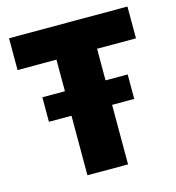

<svg xmlns="http://www.w3.org/2000/svg" viewBox="-103 -775 792 863"><g transform="rotate(-15 292.5 -343.0)"><path d="M198 0V-538H17V-686H568V-538H387V0ZM93 -277V-391H490V-277Z"/></g></svg>

Font: Chivo Medium ExtraBold
Style: Regular
Weight: 800
Version: Version 2.002